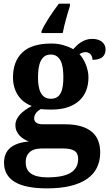

<svg xmlns="http://www.w3.org/2000/svg" viewBox="-20 -786 600 1046"><path d="M555.2 -517.1Q555.2 -505.9 551.8 -495.4Q548.3 -484.9 540.3 -477.1Q532.2 -469.2 518.3 -464.6Q504.4 -460 483.9 -460Q483.9 -470.2 480.7 -478Q477.5 -485.8 472.2 -491.2Q466.8 -496.6 460 -499.3Q453.1 -502 445.8 -502Q437.5 -502 428 -498.5Q418.5 -495.1 413.1 -491.2Q423.3 -480 432.1 -465.6Q440.9 -451.2 447.5 -434.6Q454.1 -418 458 -400.1Q461.9 -382.3 461.9 -363.8Q461.9 -326.2 450 -294.2Q438 -262.2 413.1 -238.8Q388.2 -215.3 350.1 -202.1Q312 -189 259.8 -189Q254.4 -189 246.1 -189.2Q237.8 -189.5 229.5 -189.7Q221.2 -189.9 213.6 -190.7Q206.1 -191.4 202.1 -191.9Q195.8 -188.5 189.2 -183.3Q182.6 -178.2 177.5 -171.9Q172.4 -165.5 169.2 -157.7Q166 -149.9 166 -141.1Q166 -124.5 179 -116.7Q191.9 -108.9 212.9 -108.9H334Q383.8 -108.9 419.9 -98.4Q456.1 -87.9 479.7 -68.4Q503.4 -48.8 514.6 -20.3Q525.9 8.3 525.9 43.9Q525.9 90.3 508.3 126.7Q490.7 163.1 454.8 188.2Q418.9 213.4 364.5 226.8Q310.1 240.2 235.8 240.2Q117.7 240.2 59.8 204.8Q2 169.4 2 101.1Q2 47.4 36.6 18.8Q71.3 -9.8 137.2 -15.1Q123.5 -20.5 110.4 -28.3Q97.2 -36.1 86.9 -47.1Q76.7 -58.1 70.3 -72.3Q64 -86.4 64 -104Q64 -120.6 70.6 -134.8Q77.1 -148.9 88.9 -161.9Q100.6 -174.8 116.9 -186.3Q133.3 -197.8 152.8 -209Q130.9 -216.8 112.1 -230.7Q93.3 -244.6 79.8 -264.2Q66.4 -283.7 58.6 -308.6Q50.8 -333.5 50.8 -363.8Q50.8 -451.7 101.8 -500.2Q152.8 -548.8 259.8 -548.8Q295.4 -548.8 325.9 -539.8Q356.4 -530.8 378.9 -518.1Q387.2 -526.9 397.2 -536.9Q407.2 -546.9 419.9 -555.2Q432.6 -563.5 448.2 -568.8Q463.9 -574.2 482.9 -574.2Q501 -574.2 514.4 -569.6Q527.8 -564.9 536.9 -557.1Q545.9 -549.3 550.5 -539.1Q555.2 -528.8 555.2 -517.1ZM120.1 99.1Q120.1 140.6 150.1 160.4Q180.2 180.2 237.8 180.2Q325.7 180.2 365.7 154.8Q405.8 129.4 405.8 80.1Q405.8 48.3 385.7 35.6Q365.7 22.9 325.2 22.9H209Q193.8 22.9 178.2 25.6Q162.6 28.3 149.7 36.6Q136.7 44.9 128.4 59.8Q120.1 74.7 120.1 99.1ZM187 -363.8Q187 -337.4 190.7 -316.2Q194.3 -294.9 202.6 -279.8Q210.9 -264.6 224.1 -256.3Q237.3 -248 256.8 -248Q276.9 -248 290 -256.1Q303.2 -264.2 311 -279.5Q318.8 -294.9 322 -316.7Q325.2 -338.4 325.2 -365.2Q325.2 -393.1 321.8 -415.8Q318.4 -438.5 310.3 -454.6Q302.2 -470.7 289.1 -479.7Q275.9 -488.8 255.9 -488.8Q236.3 -488.8 223.1 -479.5Q210 -470.2 201.9 -453.6Q193.8 -437 190.4 -414.1Q187 -391.1 187 -363.8ZM360.8 -752.9Q356 -737.8 350.3 -719.2Q344.7 -700.7 339.4 -680.9Q334 -661.1 329.3 -641.8Q324.7 -622.6 321.8 -606H206.1V-616.2Q212.9 -631.8 223.9 -651.4Q234.9 -670.9 247.8 -690.9Q260.7 -710.9 274.7 -730.5Q288.6 -750 300.8 -766.1H360.8Z"/></svg>

Font: Droids
Style: b
Weight: 700
Foundry: Ascender Corporation
Version: Version 1.00 build 113